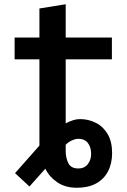

<svg xmlns="http://www.w3.org/2000/svg" viewBox="-20 -701 600 906"><path d="M343 185Q288 185 250 159Q212 133 194 95L119 179L51 116L166 -14Q166 -21 166 -27.5Q166 -34 166 -39V-421H49V-524H166V-661L290 -681V-524H508V-421H290V-119Q310 -129 325.5 -134Q341 -139 358 -139Q398 -139 433 -121Q468 -103 488.5 -67.5Q509 -32 509 21Q509 71 489.5 108Q470 145 433 165Q396 185 343 185ZM350 94Q378 94 394 74Q410 54 410 25Q410 -7 394.5 -26.5Q379 -46 350 -46Q336 -46 319.5 -38.5Q303 -31 290 -18V12Q290 44 302.5 69Q315 94 350 94Z"/></svg>

Font: Ubuntu Sans Mono SemiBold
Style: Regular
Weight: 600
Monospace: yes
Designer: Dalton Maag Ltd
Foundry: Dalton Maag Ltd
Version: Version 1.006